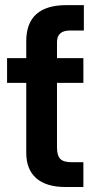

<svg xmlns="http://www.w3.org/2000/svg" viewBox="-20 -748 378 768"><path d="M313.5 -515.6V-416.5H208V-157.2Q208 -125.5 221.2 -112.3Q234.4 -99.1 266.1 -99.1H313.5V0H241.7Q165 0 125 -35.2Q85 -70.3 85 -136.7V-416.5H8.3V-515.6H85V-583Q85 -727.5 246.1 -727.5H315.4V-626H260.3Q208 -626 208 -579.6V-515.6Z"/></svg>

Font: Inter Display SemiBold
Style: Regular
Weight: 600
Designer: Rasmus Andersson
Foundry: rsms
Version: Version 4.001;git-9221beed3